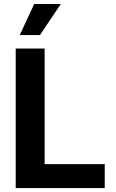

<svg xmlns="http://www.w3.org/2000/svg" viewBox="-20 -953 586 973"><path d="M59.6 -707H206.1V-121.1H510.7V0H59.6ZM153.3 -932.6H288.1L182.6 -775.4H80.1Z"/></svg>

Font: Pretendard Std
Style: Bold
Weight: 700
Designer: Base glyphs from Inter by Rasmus Andersson; Hangeul glyphs from Noto Sans CJK(Source Han Sans) by Jang Soo-young and Kan
Foundry: Kil Hyung-jin
Version: Version 1.309